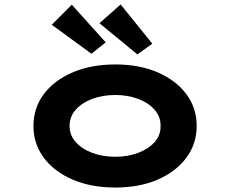

<svg xmlns="http://www.w3.org/2000/svg" viewBox="-20 -831 1032 861"><path d="M497 10Q389 10 306 -25.5Q223 -61 176.5 -123.5Q130 -186 130 -266Q130 -347 176.5 -409Q223 -471 306 -506.5Q389 -542 497 -542Q605 -542 687 -506.5Q769 -471 815.5 -409Q862 -347 862 -266Q862 -186 815.5 -123.5Q769 -61 687 -25.5Q605 10 497 10ZM497 -128Q553 -128 599.5 -145.5Q646 -163 673.5 -194Q701 -225 700 -266Q701 -307 673.5 -338.5Q646 -370 599.5 -387.5Q553 -405 497 -405Q440 -405 393.5 -387.5Q347 -370 319.5 -339Q292 -308 292 -266Q292 -225 319.5 -194Q347 -163 393.5 -145.5Q440 -128 497 -128ZM596 -587 426 -727 521 -811 663 -635ZM390 -590 212 -720 302 -810 454 -641Z"/></svg>

Font: Lexend Zetta
Style: Bold
Weight: 700
Designer: Bonnie Shaver-Troup, Thomas Jockin
Foundry: Lexend
Version: Version 1.007